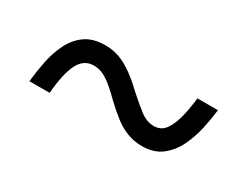

<svg xmlns="http://www.w3.org/2000/svg" viewBox="-34 -599 626 486"><g transform="rotate(30 279.5 -356.5)"><path d="M54 -269Q57 -298 63 -328.5Q69 -359 82 -385.5Q95 -412 117.5 -428Q140 -444 176 -444Q199 -444 218.5 -436.5Q238 -429 258 -414.5Q278 -400 301 -378Q322 -359 342 -343.5Q362 -328 383 -328Q402 -328 413.5 -341.5Q425 -355 432.5 -381Q440 -407 444 -444H504Q501 -418 494.5 -388Q488 -358 475 -331Q462 -304 439.5 -286.5Q417 -269 382 -269Q359 -269 338.5 -277Q318 -285 299.5 -299.5Q281 -314 262 -332Q247 -347 233 -359Q219 -371 205.5 -378Q192 -385 176 -385Q147 -385 132.5 -356.5Q118 -328 113 -269Z"/></g></svg>

Font: NotoSerifTamilSlanted
Style: Italic
Weight: 400
Italic angle: -12°
Designer: Indian Type Foundry, Tom Grace, and the Monotype Design Team
Foundry: Monotype Imaging Inc.
Version: Version 2.001